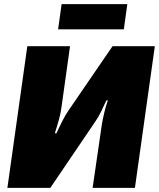

<svg xmlns="http://www.w3.org/2000/svg" viewBox="-20 -915 775 935"><path d="M734 -690 637 0H431L476 -309Q481 -338 488 -367.5Q495 -397 505 -426H498Q486 -400 472.5 -372Q459 -344 442 -320L225 0H16L113 -690H321L280 -397Q276 -365 267 -332.5Q258 -300 247 -266H255Q269 -297 284 -326.5Q299 -356 315 -379L528 -690ZM600 -895 583 -772H263L280 -895Z"/></svg>

Font: Exo 2 Black
Style: Italic
Weight: 900
Italic angle: -8°
Designer: Natanael Gama
Foundry: Natanael Gama
Version: Version 2.010